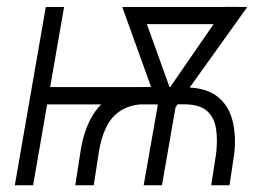

<svg xmlns="http://www.w3.org/2000/svg" viewBox="-20 -549 822 569"><path d="M462.4 -291 452.6 -239.7H89.8L99.6 -291ZM169.9 -528.3 78.1 0H23.9L115.7 -528.3ZM257.8 0H203.1L217.8 -94.7Q226.1 -154.8 249.8 -198.7Q273.4 -242.7 315.9 -267.1Q358.4 -291.5 421.9 -291.5L534.7 -290Q593.3 -288.1 625.5 -262Q657.7 -235.8 668.9 -192.1Q680.2 -148.4 674.3 -94.7L660.2 0H606L620.6 -95.2Q625 -132.8 620.6 -165Q616.2 -197.3 596.4 -217.5Q576.7 -237.8 533.2 -239.7L419.9 -240.7Q372.1 -241.2 341.8 -223.6Q311.5 -206.1 295.2 -172.6Q278.8 -139.2 272.5 -95.2ZM673.8 -528.3 664.1 -477.5H377L386.2 -528.3ZM470.2 -270.5 648.4 -528.8 712.9 -528.3 499.5 -230 463.4 -229.5ZM397 -528.3 491.7 -265.1 485.4 -229.5 450.2 -229 342.3 -528.3ZM509.3 -283.2 460 0H405.8L455.6 -283.2Z"/></svg>

Font: Roboto Condensed Light
Style: Italic
Weight: 300
Italic angle: -12°
Designer: Christian Robertson
Foundry: Google
Version: Version 3.0; 2020